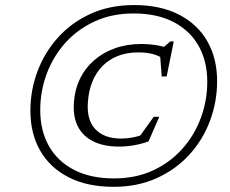

<svg xmlns="http://www.w3.org/2000/svg" viewBox="-20 -712 888 742"><path d="M448 -176.5Q470 -176.5 494 -181Q518 -185.5 541.5 -196.5L507 -167L574 -260.5H595.5L554 -165.5Q528 -156 499 -150.8Q470 -145.5 439.5 -145.5Q381 -145.5 340.2 -165.8Q299.5 -186 280.2 -224.8Q261 -263.5 266 -320Q269.5 -367 289 -407.5Q308.5 -448 342.8 -478.2Q377 -508.5 423.5 -525.2Q470 -542 527 -542Q555.5 -542 581 -538Q606.5 -534 628 -526L606 -524.5L638.5 -552H651.5L624 -416.5H605L597.5 -513.5L613.5 -483.5Q592 -498 568 -503.8Q544 -509.5 514 -509.5Q469.5 -509.5 434.8 -495.5Q400 -481.5 375.2 -456Q350.5 -430.5 336.8 -396Q323 -361.5 320 -321Q313.5 -250.5 347.8 -213.5Q382 -176.5 448 -176.5ZM420.5 -22.5Q504.5 -22.5 571 -53.2Q637.5 -84 684.5 -136.8Q731.5 -189.5 756.2 -256.5Q781 -323.5 781 -396Q781 -475.5 747.5 -534.8Q714 -594 650.5 -627Q587 -660 496 -660Q412.5 -660 345.8 -629.2Q279 -598.5 232 -545.8Q185 -493 160.2 -426Q135.5 -359 135.5 -286.5Q135.5 -207 169 -147.8Q202.5 -88.5 266.2 -55.5Q330 -22.5 420.5 -22.5ZM497.5 -692.5Q599.5 -692.5 671.2 -655.8Q743 -619 781 -553Q819 -487 819 -398.5Q819 -318.5 791.5 -245Q764 -171.5 711.8 -114.2Q659.5 -57 585.5 -23.5Q511.5 10 419 10Q317.5 10 245.5 -26.8Q173.5 -63.5 135.5 -129.5Q97.5 -195.5 97.5 -284Q97.5 -364 125.2 -437.2Q153 -510.5 205 -568Q257 -625.5 331 -659Q405 -692.5 497.5 -692.5Z"/></svg>

Font: Newsreader Light
Style: Italic
Weight: 300
Italic angle: -17°
Designer: Hugues Gentile
Foundry: Production Type
Version: Version 1.003